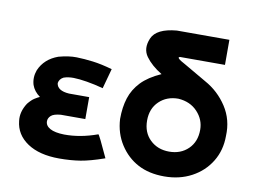

<svg xmlns="http://www.w3.org/2000/svg" viewBox="-79 -838 1275 965"><g transform="rotate(10 559.0 -355.0)"><path d="M229 -391Q208 -380 205 -359Q207 -340 223.5 -329.5Q240 -319 270 -317H373V-205H248Q212 -202 198.5 -189.5Q185 -177 185 -161Q185 -138 209.5 -124.5Q234 -111 281 -110Q363 -109 451 -141Q455 -142 507 -28H505Q504 -27 503 -27Q434 -3 386 5Q336 13 278 13Q176 13 115 -28Q54 -69 47 -138Q41 -184 71 -230Q89 -252 103.5 -261Q118 -270 129 -275Q98 -297 87 -329Q76 -366 90 -404Q116 -465 185 -490Q237 -504 276.5 -503Q316 -502 360 -496.5Q404 -491 460 -475L432 -373Q387 -385 347.5 -391.5Q308 -398 280 -398.5Q252 -399 229 -391Z M1084 -244Q1084 -171 1049 -113.5Q1014 -56 952.5 -23Q891 10 813 10Q735 10 678.5 -20Q622 -50 585.5 -106.5Q549 -163 545 -236Q545 -296 560 -343Q575 -390 610.5 -427.5Q646 -465 711 -494Q657 -527 628.5 -566.5Q600 -606 623 -660Q646 -714 749 -723H1017V-595H789Q764 -592 821 -562L933 -497Q1002 -459 1045 -393Q1088 -327 1084 -244ZM951 -252Q951 -304 914 -343.5Q877 -383 816 -387Q757 -387 718.5 -350Q680 -313 680 -252Q680 -191 718.5 -154Q757 -117 816 -117Q875 -117 913 -154Q951 -191 951 -252Z"/></g></svg>

Font: Montserrat GRBold
Style: Regular
Weight: 700
Designer: Julieta Ulanovsky
Foundry: Julieta Ulanovsky
Version: Version 1.00 May 29, 2023, initial release